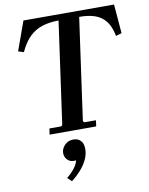

<svg xmlns="http://www.w3.org/2000/svg" viewBox="-101 -743 856 1100"><g transform="rotate(-10 327.0 -192.5)"><path d="M640 -670 654 -501 620 -491Q609 -547 584.5 -578Q560 -609 522.5 -622Q485 -635 431 -635L348 -42L356 -35H423L418 0H147L152 -35H221L228 -42L311 -635Q259 -635 217 -622Q175 -609 142.5 -578Q110 -547 84 -491L52 -501L113 -670ZM276 51Q302 51 318 67.5Q334 84 334 116Q334 148 319.5 178Q305 208 281 235Q257 262 227 285L203 262Q231 239 248.5 216Q266 193 271 171Q267 172 264 172Q261 172 257 172Q234 172 219.5 156Q205 140 205 118Q205 93 225 72Q245 51 276 51Z"/></g></svg>

Font: Brygada 1918 SemiBold
Style: Italic
Weight: 600
Italic angle: -8°
Designer: Mateusz Machalski | Borys Kosmynka | Przemek Hoffer
Foundry: NIEPODLEGLA 2018
Version: Version 3.006